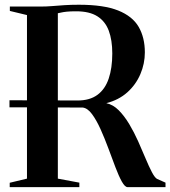

<svg xmlns="http://www.w3.org/2000/svg" viewBox="-20 -770 701 790"><path d="M20 0V-18L91 -35V-708L20.5 -725V-743H145.5Q171 -743 195.2 -745Q219.5 -747 246 -748.8Q272.5 -750.5 304.5 -750.5Q407 -750.5 466.2 -726.8Q525.5 -703 550.8 -659Q576 -615 576 -554.5Q576 -508 557.5 -464.8Q539 -421.5 503.8 -390Q468.5 -358.5 417.5 -345.5Q445.5 -339.5 468.8 -316Q492 -292.5 512 -259Q532 -225.5 548.5 -188.5Q565 -151.5 579 -118Q593 -84.5 604.8 -62Q616.5 -39.5 626 -34L661 -18.5V0H505Q494 0 481.2 -23Q468.5 -46 454.8 -82.2Q441 -118.5 425.8 -159.8Q410.5 -201 393.8 -238.2Q377 -275.5 358.8 -300.2Q340.5 -325 320.5 -327.5L19 -328.5V-357.5L299 -356.5Q349.5 -356.5 381 -379.8Q412.5 -403 427.2 -446.5Q442 -490 442 -550Q442 -605 427.5 -643.8Q413 -682.5 380.5 -703Q348 -723.5 293.5 -723.5Q269.5 -723.5 255 -722Q240.5 -720.5 232.2 -718.5Q224 -716.5 218 -715.5V-35L306.5 -18.5V0Z"/></svg>

Font: Merriweather 144pt SemiBold
Style: Regular
Weight: 600
Version: Version 2.100